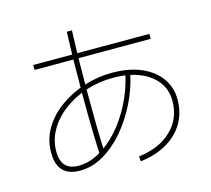

<svg xmlns="http://www.w3.org/2000/svg" viewBox="-117 -941 1233 1123"><g transform="rotate(-15 500.0 -379.0)"><path d="M601 43 598 13Q725 -3 798 -73.5Q871 -144 871 -252Q871 -318 834 -367Q797 -416 729.5 -443.5Q662 -471 569 -471Q482 -471 404 -445Q326 -419 266 -373.5Q206 -328 172 -268Q138 -208 138 -140Q138 -81 165 -53.5Q192 -26 244 -26Q306 -26 368.5 -60.5Q431 -95 486.5 -156.5Q542 -218 584 -300Q626 -382 647 -477L674 -468Q655 -378 613 -294Q571 -210 513.5 -143Q456 -76 387 -36Q318 4 244 4Q201 4 170.5 -11Q140 -26 123.5 -58Q107 -90 107 -140Q107 -220 146 -286Q185 -352 252 -400Q319 -448 401.5 -474.5Q484 -501 570 -501Q676 -501 750 -468Q824 -435 863 -379Q902 -323 902 -252Q902 -171 865 -108.5Q828 -46 760.5 -7Q693 32 601 43ZM380 -46Q376 -122 374 -214Q372 -306 372 -406Q372 -506 373.5 -606Q375 -706 379 -801H410Q406 -708 404.5 -610Q403 -512 403 -414.5Q403 -317 404.5 -227.5Q406 -138 410 -63ZM139 -634V-664H842V-634Z"/></g></svg>

Font: Murecho Thin ExtraLight
Style: Regular
Weight: 250
Version: Version 1.010